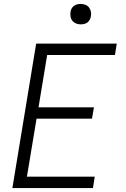

<svg xmlns="http://www.w3.org/2000/svg" viewBox="-20 -957 640 977"><path d="M43 0 164 -735H574L565 -677H220L176 -411H458L448 -353H166L117 -58H462L453 0ZM391 -833Q378 -833 367 -837.5Q356 -842 348.5 -851Q341 -860 339 -872.5Q337 -885 339 -898Q340 -906 345 -914.5Q350 -923 357.5 -928Q365 -933 373.5 -935Q382 -937 390 -937Q403 -937 414.5 -932.5Q426 -928 433 -919Q440 -910 442.5 -897.5Q445 -885 442 -872Q441 -864 436 -855.5Q431 -847 424 -842Q417 -837 408 -835Q399 -833 391 -833Z"/></svg>

Font: Iosevka Light Extended
Style: Italic
Weight: 300
Width: 7
Italic angle: -9°
Monospace: yes
Designer: Belleve Invis
Foundry: Belleve Invis
Version: Version 32.5.0; ttfautohint (v1.8.4)